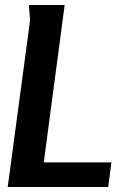

<svg xmlns="http://www.w3.org/2000/svg" viewBox="-20 -752 498 772"><path d="M240 -732 156 -99H428L415 0H11L101 -671L96 -732Z"/></svg>

Font: Rosario Light
Style: Bold Italic
Weight: 700
Italic angle: -8.05°
Version: Version 1.101; ttfautohint (v1.8.1.43-b0c9)